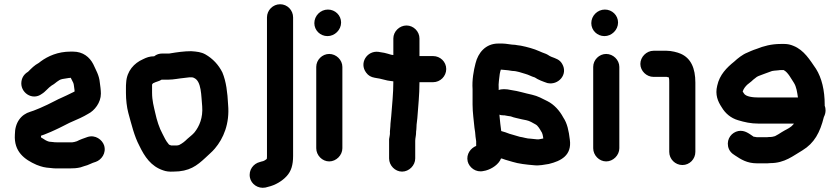

<svg xmlns="http://www.w3.org/2000/svg" viewBox="-20 -765 3956 904"><path d="M81 -382C84 -402 95 -417 112 -427C129 -444 141 -457 163 -469C167 -472 170 -474 172 -476C206 -501 253 -522 312 -522H324C371 -522 402 -496 419 -463C431 -436 447 -411 450 -376C452 -362 455 -341 455 -324C455 -282 425 -244 395 -229C372 -215 345 -203 319 -192C304 -186 289 -177 276 -171L258 -162C244 -155 232 -150 219 -144L202 -137C195 -134 183 -129 173 -126V-119C174 -117 177 -115 180 -114C188 -108 200 -101 211 -98L231 -96C236 -95 241 -95 246 -95H321C324 -96 326 -96 328 -96L342 -100C357 -108 375 -114 392 -120C429 -132 461 -107 470 -81C482 -44 457 -12 431 -3C412 2 396 13 377 17L359 23C342 27 327 28 306 28H244C235 28 227 27 218 26C190 24 178 21 152 11C95 -14 45 -51 50 -131C50 -188 79 -226 123 -239C132 -242 145 -246 153 -250L170 -257C182 -263 191 -266 203 -272L241 -291C250 -296 259 -300 268 -304L294 -316C306 -322 319 -328 331 -334V-340C330 -349 329 -356 328 -362C328 -367 326 -371 325 -375L313 -399C311 -398 308 -398 305 -398C293 -396 285 -395 274 -393C253 -389 242 -372 224 -363C207 -352 194 -333 177 -323C132 -289 73 -330 81 -382Z M703 -374H702C701 -373 696 -369 696 -366V-329C696 -291 704 -264 711 -233C718 -200 730 -162 745 -135C754 -118 760 -103 772 -89C774 -87 775 -85 776 -84L786 -80H813L823 -82C839 -90 850 -99 862 -111C874 -122 886 -130 896 -142C919 -171 936 -211 932 -264C927 -311 930 -386 891 -399L890 -400C885 -401 881 -401 876 -401H872C865 -400 857 -399 847 -398C824 -396 797 -390 774 -390H741C729 -382 716 -381 703 -374ZM706 -500C717 -509 730 -513 744 -513H774C776 -513 779 -513 783 -514C813 -519 847 -524 880 -524C908 -522 927 -520 947 -509C982 -489 1009 -460 1027 -424C1045 -381 1051 -330 1054 -272C1062 -183 1032 -113 992 -66C978 -49 962 -37 947 -22C907 15 872 43 796 43C777 44 761 42 748 37C691 18 661 -27 636 -79C612 -124 599 -180 584 -234C577 -260 573 -296 573 -327V-350C573 -358 573 -367 574 -376C577 -431 612 -468 653 -486C669 -494 684 -500 706 -500Z M1360 -683V-31C1360 12 1351 41 1330 64C1309 87 1277 107 1241 115L1230 118C1194 125 1163 101 1157 72C1149 35 1174 5 1203 -2L1213 -5C1220 -5 1232 -13 1235 -16H1236C1237 -22 1237 -27 1237 -31V-683C1237 -717 1265 -745 1299 -745C1333 -745 1360 -717 1360 -683Z M1592 -450V-67C1592 -34 1563 -5 1530 -5C1497 -5 1469 -34 1469 -67V-450C1469 -483 1497 -511 1530 -511C1563 -511 1592 -483 1592 -450ZM1586 -659C1586 -624 1556 -595 1522 -595C1488 -595 1460 -622 1460 -656C1460 -691 1489 -720 1524 -720C1558 -720 1586 -693 1586 -659Z M1955 -584V-501H2019C2053 -501 2081 -474 2081 -440C2081 -406 2053 -378 2019 -378H1955C1955 -317 1949 -266 1945 -209C1944 -194 1941 -182 1941 -168C1941 -160 1940 -152 1939 -144V-140C1939 -127 1935 -114 1935 -102V-19C1935 14 1906 43 1873 43C1840 43 1812 14 1812 -19V-110C1813 -118 1816 -129 1816 -137C1815 -150 1818 -160 1818 -171C1818 -186 1821 -201 1822 -218C1826 -272 1832 -323 1832 -382C1821 -383 1812 -385 1804 -386C1788 -389 1772 -395 1755 -397L1744 -399C1727 -402 1714 -409 1704 -423C1670 -468 1708 -527 1761 -521L1773 -519C1784 -518 1795 -515 1806 -512C1814 -510 1823 -506 1832 -506V-584C1832 -617 1861 -645 1894 -645C1927 -645 1955 -617 1955 -584Z M2341 -437H2338C2336 -430 2334 -424 2333 -417C2331 -396 2326 -373 2328 -349V-341C2335 -344 2343 -345 2350 -345H2356C2364 -345 2374 -344 2387 -341C2423 -336 2451 -326 2485 -319C2512 -313 2535 -300 2557 -289C2589 -273 2615 -244 2632 -212C2651 -184 2658 -149 2663 -107C2673 -34 2622 -7 2564 7C2543 10 2520 16 2494 13C2458 10 2422 6 2393 -3L2359 -13C2354 -14 2345 -19 2339 -19C2329 8 2297 30 2267 38L2257 40C2220 49 2189 23 2182 -5C2174 -40 2197 -68 2222 -78V-100L2219 -121L2217 -143C2216 -150 2215 -156 2214 -163C2211 -196 2205 -236 2205 -272V-345C2202 -388 2210 -433 2219 -467C2231 -516 2266 -560 2326 -560H2345C2364 -560 2387 -554 2405 -554C2412 -553 2421 -551 2432 -550C2462 -544 2495 -535 2519 -524L2533 -518C2546 -514 2557 -509 2567 -502C2569 -501 2572 -499 2575 -498C2598 -489 2615 -485 2627 -464C2656 -414 2608 -362 2557 -374C2537 -381 2514 -389 2497 -401H2496C2482 -405 2469 -413 2454 -417C2436 -422 2414 -431 2392 -431C2385 -432 2379 -433 2373 -434C2368 -434 2348 -437 2341 -437ZM2331 -225C2332 -223 2332 -221 2332 -218C2334 -192 2337 -172 2340 -148C2355 -144 2366 -140 2379 -135L2393 -131C2396 -130 2407 -127 2410 -126L2427 -121C2443 -119 2461 -112 2479 -112C2488 -111 2497 -110 2508 -109H2517C2524 -110 2531 -112 2538 -113C2536 -128 2534 -139 2527 -148C2522 -157 2512 -174 2502 -179C2489 -186 2474 -196 2458 -199L2438 -203C2420 -208 2402 -210 2385 -217C2379 -218 2362 -220 2355 -222H2350C2343 -222 2337 -223 2331 -225Z M2896 -450V-67C2896 -34 2867 -5 2834 -5C2801 -5 2773 -34 2773 -67V-450C2773 -483 2801 -511 2834 -511C2867 -511 2896 -483 2896 -450ZM2890 -659C2890 -624 2860 -595 2826 -595C2792 -595 2764 -622 2764 -656C2764 -691 2793 -720 2828 -720C2862 -720 2890 -693 2890 -659Z M3131 -50V-376C3131 -390 3131 -391 3129 -401H3127C3124 -402 3121 -402 3119 -403H3057C3024 -403 2995 -431 2995 -464C2995 -497 3024 -526 3057 -526H3119C3141 -526 3169 -519 3185 -512C3233 -491 3254 -444 3254 -376V-50C3254 -16 3227 12 3193 12C3159 12 3131 -16 3131 -50Z M3737 -306C3733 -332 3730 -356 3718 -375C3705 -394 3691 -424 3670 -435H3657C3653 -435 3649 -435 3645 -434L3623 -432C3620 -431 3618 -431 3616 -431C3605 -427 3595 -423 3583 -419L3567 -413C3557 -409 3545 -406 3537 -398C3530 -393 3523 -387 3518 -382L3498 -366C3490 -358 3482 -349 3477 -335V-334C3478 -332 3480 -330 3482 -326C3491 -309 3527 -306 3553 -306ZM3863 -267C3866 -260 3867 -252 3867 -245C3867 -234 3864 -224 3859 -214C3841 -141 3814 -91 3758 -57C3715 -32 3675 3 3607 3C3598 4 3591 4 3586 4H3544C3497 4 3468 -15 3441 -33C3424 -43 3412 -56 3408 -76C3401 -113 3426 -142 3456 -148C3487 -154 3509 -134 3529 -121H3533C3538 -120 3541 -119 3544 -119H3586C3589 -119 3595 -119 3602 -120C3607 -120 3612 -120 3617 -121L3629 -124C3641 -130 3650 -136 3661 -143C3680 -155 3691 -158 3706 -170L3715 -179C3716 -180 3717 -182 3718 -183H3553C3514 -183 3485 -190 3455 -199C3421 -209 3395 -231 3378 -260C3360 -287 3346 -319 3357 -362C3368 -413 3402 -447 3437 -475C3453 -490 3477 -509 3498 -517L3516 -525C3525 -529 3534 -532 3543 -535C3575 -548 3612 -558 3655 -558H3674C3688 -558 3702 -555 3716 -549C3766 -529 3793 -483 3822 -441C3849 -398 3863 -340 3863 -272Z"/></svg>

Font: Blanket
Style: Reversed
Weight: 700
Foundry: Cannot Into Space Fonts
Version: Version 0.9